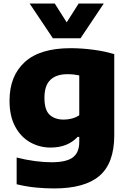

<svg xmlns="http://www.w3.org/2000/svg" viewBox="-20 -828 720 1078"><path d="M283.5 230Q232.5 230 179.5 224.8Q126.5 219.5 73.5 206.5V56.5Q127 70 177.5 76.5Q228 83 268 83Q353.5 83 389.2 55.5Q425 28 425 -31V-59.5H416Q360 0.5 264 0.5Q202.5 0.5 150 -28.8Q97.5 -58 65.5 -116.8Q33.5 -175.5 33.5 -263Q33.5 -401.5 119 -479.5Q204.5 -557.5 376.5 -557.5Q437.5 -557.5 503.8 -548.8Q570 -540 621.5 -524V-68.5Q621.5 87.5 539 158.8Q456.5 230 283.5 230ZM338 -156.5Q361 -156.5 383.8 -162.5Q406.5 -168.5 425 -181V-404.5Q412 -407.5 395 -409.5Q378 -411.5 359 -411.5Q296 -411.5 262.8 -379.5Q229.5 -347.5 229.5 -279Q229.5 -210 259 -183.2Q288.5 -156.5 338 -156.5ZM277 -613 146.5 -808H287.5L354.5 -702.5L421.5 -808H562.5L432 -613Z"/></svg>

Font: Encode Sans SemiExpanded SemiExpanded ExtraBold
Style: Regular
Weight: 800
Width: 6
Designer: Multiple Designers
Foundry: Impallari Type
Version: Version 3.000; ttfautohint (v1.8.3) -l 8 -r 50 -G 200 -x 14 